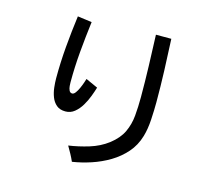

<svg xmlns="http://www.w3.org/2000/svg" viewBox="-118 -927 1235 1130"><g transform="rotate(15 500.0 -362.5)"><path d="M412.1 62.5Q402.3 40 390.6 18.6Q378.9 -2.9 366.2 -24.4Q426.8 -33.2 489.3 -52.2Q551.8 -71.3 600.6 -108.4Q652.3 -148.4 674.3 -195.3Q696.3 -242.2 701.2 -296.4Q706.1 -350.6 706.1 -410.2Q706.1 -504.9 703.1 -599.1Q700.2 -693.4 696.3 -788.1H790Q794.9 -693.4 798.3 -597.2Q801.8 -501 801.8 -405.3Q801.8 -357.4 798.3 -298.3Q794.9 -239.3 781.2 -193.4Q763.7 -133.8 725.1 -89.8Q686.5 -45.9 635.3 -15.1Q584 15.6 526.4 34.7Q468.8 53.7 412.1 62.5ZM297.9 -213.9Q263.7 -213.9 243.2 -231.4Q222.7 -249 212.4 -275.9Q202.1 -302.7 198.7 -333Q195.3 -363.3 195.3 -389.6Q195.3 -485.4 203.6 -582Q211.9 -678.7 224.6 -773.4L311.5 -761.7Q299.8 -668.9 291.5 -575.2Q283.2 -481.4 283.2 -387.7Q283.2 -379.9 284.2 -365.2Q285.2 -350.6 291 -338.4Q296.9 -326.2 309.6 -326.2Q319.3 -326.2 329.1 -339.4Q338.9 -352.5 347.2 -371.1Q355.5 -389.6 361.3 -406.7Q367.2 -423.8 369.1 -430.7L442.4 -397.5Q435.5 -374 423.8 -342.8Q412.1 -311.5 394.5 -282.2Q377 -252.9 353 -233.4Q329.1 -213.9 297.9 -213.9Z"/></g></svg>

Font: Kosugi
Style: Regular
Weight: 400
Version: Version 4.002